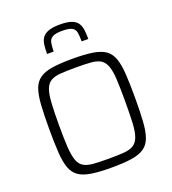

<svg xmlns="http://www.w3.org/2000/svg" viewBox="-162 -1039 1045 1168"><g transform="rotate(-20 360.5 -455.0)"><path d="M360 8Q281 8 229.5 0Q178 -8 148 -29Q118 -50 104 -89.5Q90 -129 86 -191Q82 -253 82 -344Q82 -435 86 -497Q90 -559 104 -598.5Q118 -638 148 -659Q178 -680 229.5 -688Q281 -696 360 -696Q439 -696 490.5 -688Q542 -680 572 -659Q602 -638 616 -598.5Q630 -559 634 -497Q638 -435 638 -344Q638 -253 634 -191Q630 -129 616 -89.5Q602 -50 572 -29Q542 -8 490.5 0Q439 8 360 8ZM360 -49Q420 -49 459 -52Q498 -55 521 -69Q544 -83 556 -114.5Q568 -146 571 -201.5Q574 -257 574 -344Q574 -431 571 -486.5Q568 -542 556 -573.5Q544 -605 521 -619Q498 -633 459 -636Q420 -639 360 -639Q301 -639 262 -636Q223 -633 199.5 -619Q176 -605 164.5 -573.5Q153 -542 149.5 -486.5Q146 -431 146 -344Q146 -257 149.5 -201.5Q153 -146 164.5 -114.5Q176 -83 199.5 -69Q223 -55 262 -52Q301 -49 360 -49ZM360 -918Q409 -918 436 -907.5Q463 -897 475 -878Q487 -859 490 -833Q493 -807 493 -776H450Q450 -809 446.5 -832Q443 -855 424 -866Q405 -877 360 -877Q316 -877 297 -866Q278 -855 273.5 -832Q269 -809 269 -776H226Q226 -807 229 -833Q232 -859 244.5 -878Q257 -897 284.5 -907.5Q312 -918 360 -918Z"/></g></svg>

Font: Saira Thin Light
Style: Regular
Weight: 300
Version: Version 1.101